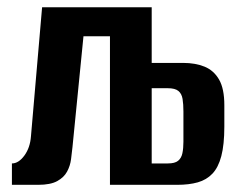

<svg xmlns="http://www.w3.org/2000/svg" viewBox="-20 -515 678 535"><path d="M13.2 0V-59.6Q31.8 -59.6 47.9 -81.5Q64 -103.5 66.3 -135.6L97.3 -494.7H402.7V-339.7H490.3Q524.5 -339.7 550.2 -329.2Q575.9 -318.6 590.5 -293.2Q605.1 -267.8 605.1 -221.6V-162.3Q605.1 -112 596.7 -80.1Q588.3 -48.2 571.8 -31Q555.4 -13.8 531.1 -6.9Q506.7 0 473.9 0H286.4V-414H212.6L182 -105.5Q180.4 -90 178 -71.6Q175.7 -53.2 167 -37Q158.3 -20.7 139.5 -10.4Q120.7 0 86.3 0ZM402.7 -59.6H447.7Q467.2 -59.6 476.2 -66.9Q485.3 -74.2 488.2 -87.9Q491.1 -101.5 491.1 -119.9V-204.4Q491.1 -224.9 488.7 -239.4Q486.3 -254 477 -261.6Q467.8 -269.2 447.4 -269.2H402.7Z"/></svg>

Font: Alumni Sans Thin
Style: Regular
Weight: 100
Designer: Robert E. Leuschke
Foundry: Robert E. Leuschke
Version: Version 1.018